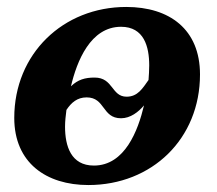

<svg xmlns="http://www.w3.org/2000/svg" viewBox="-20 -520 623 552"><path d="M555 -306C555 -436 467 -500 343 -500C161 -500 21 -365 21 -181C21 -52 113 12 234 12C417 12 555 -121 555 -306ZM409 -332C409 -318 408 -303 407 -290C390 -266 376 -242 344 -242C300 -242 306 -297 252 -297C224 -297 204 -291 184 -272C201 -344 240 -443 328 -443C394 -443 409 -386 409 -332ZM394 -217C377 -145 339 -44 250 -44C184 -44 167 -100 167 -156C167 -172 169 -188 171 -204C185 -225 202 -240 229 -240C283 -240 273 -180 328 -180C355 -180 378 -198 394 -217Z"/></svg>

Font: Veleka
Style: Bold Italic
Weight: 700
Italic angle: -12°
Designer: Stefan Peev, Context Ltd, 2016; SIL International, 1997-2014.
Foundry: Stefan Peev, Context Ltd, 2016
Version: Version 5.000